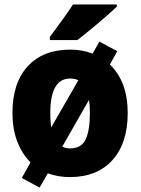

<svg xmlns="http://www.w3.org/2000/svg" viewBox="-20 -786 632 863"><path d="M308 -766Q287 -733 258 -693.5Q229 -654 204 -620V-606H328Q367 -636 422 -682.5Q477 -729 505 -756V-766ZM295 -433Q318 -433 332 -425L210 -213Q208 -227 207 -243Q206 -259 206 -277Q206 -433 295 -433ZM295 -119Q275 -119 260 -127L380 -337Q384 -313 384 -278Q384 -200 365 -159.5Q346 -119 295 -119ZM474 -496 507 -556 427 -599 396 -545Q350 -563 296 -563Q174 -563 105 -488.5Q36 -414 36 -278Q36 -140 117 -56L78 14L158 57L195 -7Q241 10 294 10Q416 10 485 -66Q554 -142 554 -278Q554 -419 474 -496Z"/></svg>

Font: Noto Sans UI SemiCondensed Black
Style: Regular
Weight: 900
Width: 4
Designer: Monotype Design Team
Foundry: Monotype Imaging Inc.
Version: 1.001